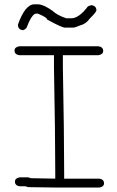

<svg xmlns="http://www.w3.org/2000/svg" viewBox="-20 -885 540 884"><path d="M68.4 -671.9H433.6Q455.1 -668.5 455.1 -650.4Q455.1 -634.8 433.6 -630.9H269.5V-574.2Q275.4 -267.1 275.4 -91.8V-62.5H437.5Q459 -59.1 459 -41Q459 -25.4 437.5 -21.5H242.2Q193.8 -21.5 107.4 -23.4Q101.1 -27.3 95.7 -27.3H70.3Q48.8 -30.8 48.8 -48.8Q48.8 -64.5 70.3 -68.4H109.4L123 -64.5Q199.7 -62.5 234.4 -62.5V-93.8Q234.4 -266.1 228.5 -572.3V-630.9H68.4Q46.9 -634.3 46.9 -652.3Q46.9 -668 68.4 -671.9ZM138.7 -865.2H158.2Q183.6 -862.3 220.7 -835.9Q244.6 -814 285.2 -800.8H308.6Q343.3 -800.8 384.8 -855.5Q397.9 -861.3 402.3 -861.3Q423.8 -856.9 423.8 -837.9Q423.8 -829.1 392.6 -798.8Q376.5 -774.9 347.7 -767.6Q325.7 -757.8 316.4 -757.8H279.3Q264.6 -757.8 197.3 -794.9Q197.3 -804.7 154.3 -822.3H146.5Q127 -822.3 101.6 -755.9Q92.3 -746.1 82 -746.1Q62.5 -751 62.5 -771.5Q95.7 -865.2 138.7 -865.2Z"/></svg>

Font: CEF Fonts CJK Mono
Style: Regular
Weight: 400
Designer: PartyBoss (派对大魔王)
Version: Release 2.25